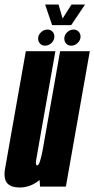

<svg xmlns="http://www.w3.org/2000/svg" viewBox="-49 -827 418 851"><path d="M128.5 0 126.5 -29Q86 4 38 4Q0 4 -16.5 -14.5Q-34 -35 -27 -77Q-12.5 -158 4.5 -255.5L65.5 -600H196.5L135.5 -256Q117 -150 112 -122Q107.5 -97.5 114 -94.5Q114.5 -94 116 -94Q123.5 -94 130 -118.5Q134.5 -134 139.5 -158.5L217.5 -600H349L243 0ZM151 -624.5Q137.5 -624.5 128.8 -633.5Q120 -642.5 120 -656Q120 -672 132.8 -684Q145.5 -696 161.5 -696Q175 -696 183.5 -687Q192 -678 192 -665Q192 -648.5 179.2 -636.5Q166.5 -624.5 151 -624.5ZM267 -624.5Q253.5 -624.5 244.8 -633.5Q236 -642.5 236 -656Q236 -672 248.5 -684Q261 -696 277.5 -696Q290.5 -696 299.2 -687Q308 -678 308 -665Q308 -648.5 295.2 -636.5Q282.5 -624.5 267 -624.5ZM182 -715.5 151 -807H210.5L228.5 -745L268 -807H328L266.5 -715.5Z"/></svg>

Font: Anybody UltraCondensed Regular
Style: Bold Italic
Weight: 700
Width: 1
Italic angle: -10°
Designer: Tyler Finck
Foundry: Etcetera Type Company
Version: Version 1.010; ttfautohint (v1.8.3) -l 8 -r 50 -G 200 -x 14 